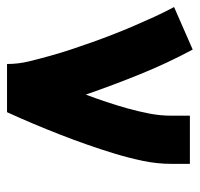

<svg xmlns="http://www.w3.org/2000/svg" viewBox="-37 -537 568 546"><g transform="rotate(90 247.0 -264.0)"><path d="M156 0Q156 -32 148.5 -62.5Q141 -93 132.5 -123.5Q124 -154 114 -184Q104 -214 93.5 -243.5Q83 -273 71.5 -302.5Q60 -332 47.5 -361Q35 -390 22 -418.5Q9 -447 -6 -475L115 -528Q154 -455 185 -378.5Q216 -302 243 -224Q254 -253 264 -283Q274 -313 282.5 -343.5Q291 -374 297 -405Q303 -436 303 -468V-520H440V-468Q440 -427 431.5 -386.5Q423 -346 411 -306.5Q399 -267 385.5 -228.5Q372 -190 357 -151.5Q342 -113 326 -75Q310 -37 293 0Z"/></g></svg>

Font: Iosevka Curly Slab Heavy
Style: Regular
Weight: 900
Monospace: yes
Designer: Belleve Invis
Foundry: Belleve Invis
Version: Version 22.1.2; ttfautohint (v1.8.4)